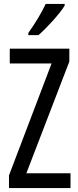

<svg xmlns="http://www.w3.org/2000/svg" viewBox="-20 -1056 401 983"><path d="M311 -1027V-1036H214C193 -991 163 -941 125 -887V-876H177C218 -912 286 -985 311 -1027ZM341 -93V-169H115L335 -741V-807H30V-731H244L26 -158V-93Z"/></svg>

Font: Noto Sans Kannada UI ExtraCondensed
Style: Regular
Weight: 400
Width: 2
Designer: Jelle Bosma - Monotype Design Team
Foundry: Monotype Imaging Inc.
Version: Version 2.005